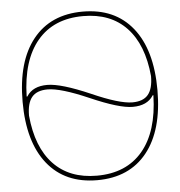

<svg xmlns="http://www.w3.org/2000/svg" viewBox="-53 -790 798 851"><g transform="rotate(-5 346.0 -365.0)"><path d="M161 -410Q113 -410 91 -383.5Q69 -357 69 -301Q82 -160 153 -85Q224 -10 346 -10Q477 -10 549.5 -96Q622 -182 626 -342Q626 -344 624.5 -344Q623 -344 622 -342Q595 -300 531 -300Q471 -300 343 -356Q219 -410 161 -410ZM66 -388Q66 -386 67.5 -386Q69 -386 70 -388Q97 -430 161 -430Q222 -430 351 -374Q473 -320 531 -320Q579 -320 601 -346.5Q623 -373 623 -429Q610 -570 539 -645Q468 -720 346 -720Q215 -720 142.5 -634Q70 -548 66 -388ZM567.5 -88Q489 10 346 10Q203 10 124.5 -88Q46 -186 46 -365Q46 -544 124.5 -642Q203 -740 346 -740Q489 -740 567.5 -642Q646 -544 646 -365Q646 -186 567.5 -88Z"/></g></svg>

Font: Rounded Mplus 1c Thin
Style: Regular
Weight: 250
Version: Version 1.059.20150529